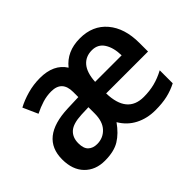

<svg xmlns="http://www.w3.org/2000/svg" viewBox="-107 -788 1034 1034"><g transform="rotate(-45 409.5 -271.5)"><path d="M568 -552Q665 -552 721 -486Q777 -420 777 -308V-242H458Q462 -85 588 -85Q633 -85 672 -95Q711 -105 750 -126V-27Q713 -8 673.5 1Q634 10 582 10Q519 10 468.5 -16Q418 -42 388 -93Q352 -42 309.5 -16Q267 10 197 10Q126 10 82.5 -34.5Q39 -79 39 -158Q39 -323 255 -331L338 -334V-373Q338 -459 256 -459Q222 -459 189.5 -449Q157 -439 123 -422L85 -507Q122 -527 168.5 -540Q215 -553 264 -553Q369 -553 413 -483Q440 -517 478.5 -534.5Q517 -552 568 -552ZM568 -461Q520 -461 492 -428Q464 -395 460 -328H662Q661 -387 637.5 -424Q614 -461 568 -461ZM283 -255Q217 -252 189.5 -227Q162 -202 162 -158Q162 -118 181 -100.5Q200 -83 231 -83Q277 -83 307.5 -115.5Q338 -148 338 -209V-257Z"/></g></svg>

Font: Noto Sans Gurmukhi UI SemiCondensed SemiBold
Style: Regular
Weight: 600
Width: 4
Designer: Jelle Bosma - Monotype Design Team
Foundry: Monotype Imaging Inc.
Version: Version 2.004; ttfautohint (v1.8.4.7-5d5b)